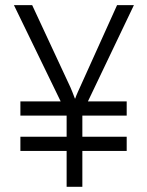

<svg xmlns="http://www.w3.org/2000/svg" viewBox="-20 -720 567 740"><path d="M318.8 -329.1H468.3V-274.4H297.4V-192.9H468.3V-138.2H297.4V0H236.8V-138.2H58.6V-192.9H236.8V-274.4H58.6V-329.1H213.9L33.7 -700.2H104L251.5 -383.3Q254.4 -377 259.3 -364.5Q264.2 -352.1 268.6 -340.3H270Q272.5 -348.6 279.3 -363.8Q286.1 -378.9 288.1 -383.3L431.2 -700.2H496.1Z"/></svg>

Font: Selawik Semilight
Style: Regular
Weight: 300
Designer: Aaron Bell
Foundry: Microsoft Corporation
Version: Version 1.01